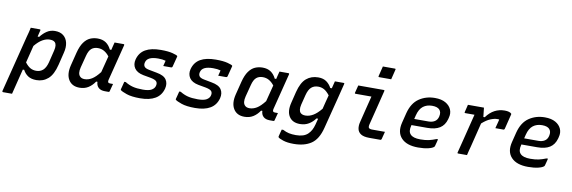

<svg xmlns="http://www.w3.org/2000/svg" viewBox="-90 -1320 6153 2064"><g transform="rotate(10 2986.5 -288.0)"><path d="M155 -534H253Q258 -534 260.5 -530.5Q263 -527 261 -523Q253 -489 244 -453H261Q292 -494 331 -519.5Q370 -545 419 -545Q476 -545 511 -517Q546 -489 557 -440.5Q568 -392 552 -330L519 -195Q492 -84 438.5 -37Q385 10 311 10Q254 10 219 -13.5Q184 -37 164 -76H149Q132 -7 114.5 62Q97 131 80 200H-18Q-22 200 -25 196.5Q-28 193 -27 189Q12 34 51.5 -122Q91 -278 130 -433Q138 -460 144 -485Q150 -510 155 -534ZM379 -444Q341 -444 300.5 -421Q260 -398 217 -346Q205 -299 193.5 -252Q182 -205 170 -158Q199 -120 227.5 -104Q256 -88 292 -88Q336 -88 366 -114.5Q396 -141 412 -201L445 -336Q461 -401 435 -427Q418 -444 379 -444Z M885 -545Q938 -545 974 -521Q1010 -497 1033 -450H1049Q1053 -468 1058 -487.5Q1063 -507 1070 -534H1167Q1179 -534 1176 -522Q1151 -423 1125 -320.5Q1099 -218 1076 -127Q1067 -92 1098 -92H1131Q1126 -72 1120 -50.5Q1114 -29 1109 -9Q1108 0 1098 0H1058Q1012 0 987.5 -23Q963 -46 962 -86H948Q917 -40 876.5 -15Q836 10 782 10Q699 10 662 -51Q625 -112 650 -212L686 -355Q705 -429 735 -470.5Q765 -512 803 -528.5Q841 -545 885 -545ZM770 -108Q787 -90 820 -90Q860 -90 899 -113.5Q938 -137 984 -196Q996 -241 1007 -285.5Q1018 -330 1030 -375Q1005 -408 974 -426Q943 -444 905 -444Q862 -444 834.5 -420.5Q807 -397 792 -339L758 -208Q740 -137 770 -108Z M1575 -542Q1657 -542 1703.5 -529.5Q1750 -517 1757 -509Q1761 -506 1758 -498L1729 -386Q1726 -376 1715 -376H1629L1631 -384Q1635 -398 1638 -411.5Q1641 -425 1644 -436Q1610 -446 1562 -446Q1443 -446 1428 -380Q1421 -354 1433 -335.5Q1445 -317 1487 -309L1571 -293Q1652 -279 1678.5 -238Q1705 -197 1691 -141Q1671 -65 1608.5 -28Q1546 9 1443 9Q1349 9 1294.5 -10Q1240 -29 1226 -42Q1223 -45 1224 -51Q1231 -77 1236 -96.5Q1241 -116 1246 -136H1262Q1302 -111 1345.5 -99.5Q1389 -88 1456 -88Q1521 -88 1551.5 -106Q1582 -124 1589 -152Q1597 -181 1583.5 -199Q1570 -217 1520 -227L1436 -242Q1365 -256 1337.5 -297.5Q1310 -339 1324 -394Q1344 -470 1406.5 -506Q1469 -542 1575 -542Z M2175 -542Q2257 -542 2303.5 -529.5Q2350 -517 2357 -509Q2361 -506 2358 -498L2329 -386Q2326 -376 2315 -376H2229L2231 -384Q2235 -398 2238 -411.5Q2241 -425 2244 -436Q2210 -446 2162 -446Q2043 -446 2028 -380Q2021 -354 2033 -335.5Q2045 -317 2087 -309L2171 -293Q2252 -279 2278.5 -238Q2305 -197 2291 -141Q2271 -65 2208.5 -28Q2146 9 2043 9Q1949 9 1894.5 -10Q1840 -29 1826 -42Q1823 -45 1824 -51Q1831 -77 1836 -96.5Q1841 -116 1846 -136H1862Q1902 -111 1945.5 -99.5Q1989 -88 2056 -88Q2121 -88 2151.5 -106Q2182 -124 2189 -152Q2197 -181 2183.5 -199Q2170 -217 2120 -227L2036 -242Q1965 -256 1937.5 -297.5Q1910 -339 1924 -394Q1944 -470 2006.5 -506Q2069 -542 2175 -542Z M2685 -545Q2738 -545 2774 -521Q2810 -497 2833 -450H2849Q2853 -468 2858 -487.5Q2863 -507 2870 -534H2967Q2979 -534 2976 -522Q2951 -423 2925 -320.5Q2899 -218 2876 -127Q2867 -92 2898 -92H2931Q2926 -72 2920 -50.5Q2914 -29 2909 -9Q2908 0 2898 0H2858Q2812 0 2787.5 -23Q2763 -46 2762 -86H2748Q2717 -40 2676.5 -15Q2636 10 2582 10Q2499 10 2462 -51Q2425 -112 2450 -212L2486 -355Q2505 -429 2535 -470.5Q2565 -512 2603 -528.5Q2641 -545 2685 -545ZM2570 -108Q2587 -90 2620 -90Q2660 -90 2699 -113.5Q2738 -137 2784 -196Q2796 -241 2807 -285.5Q2818 -330 2830 -375Q2805 -408 2774 -426Q2743 -444 2705 -444Q2662 -444 2634.5 -420.5Q2607 -397 2592 -339L2558 -208Q2540 -137 2570 -108Z M3293 -545Q3348 -545 3383 -519.5Q3418 -494 3438 -455H3455Q3460 -475 3465 -494.5Q3470 -514 3475 -534H3570Q3581 -534 3578 -523Q3556 -433 3535.5 -353Q3515 -273 3494.5 -192.5Q3474 -112 3451 -22Q3419 105 3345 155Q3271 205 3154 205Q3084 205 3039 190Q2994 175 2984 164Q2981 159 2982 153Q2987 133 2991.5 115.5Q2996 98 3002 76H3019Q3053 94 3085.5 101Q3118 108 3162 108Q3205 108 3238 97.5Q3271 87 3294 64Q3313 45 3326.5 20.5Q3340 -4 3350 -41Q3354 -58 3358.5 -74.5Q3363 -91 3367 -107H3349Q3321 -67 3279.5 -42Q3238 -17 3183 -17Q3101 -17 3065 -73.5Q3029 -130 3053 -226L3083 -348Q3110 -455 3163 -500Q3216 -545 3293 -545ZM3172 -135Q3190 -117 3225 -117Q3268 -117 3310 -142Q3352 -167 3396 -221Q3405 -258 3414.5 -295.5Q3424 -333 3435 -374Q3404 -414 3374.5 -430.5Q3345 -447 3309 -447Q3264 -447 3234.5 -421Q3205 -395 3189 -333L3162 -226Q3154 -192 3157 -169.5Q3160 -147 3172 -135Z M3730 -534H4008Q4019 -534 4016 -523Q3992 -428 3969 -334Q3946 -240 3921 -143Q3914 -113 3924 -102Q3929 -98 3937.5 -95.5Q3946 -93 3962 -93H4099Q4094 -73 4088.5 -52.5Q4083 -32 4078 -11Q4075 0 4064 0H3945Q3883 0 3852 -20Q3821 -40 3814 -74Q3807 -108 3817 -148Q3836 -224 3853.5 -296Q3871 -368 3890 -441H3717Q3706 -441 3709 -452Q3714 -472 3719.5 -493Q3725 -514 3730 -534ZM3955 -781H4086Q4097 -781 4094 -770L4067 -661H3936Q3925 -661 3928 -672Z M4567 -545Q4637 -545 4682 -519.5Q4727 -494 4745 -452.5Q4763 -411 4749 -361L4745 -345Q4726 -277 4675.5 -245.5Q4625 -214 4539 -214H4367L4366 -209Q4348 -143 4378 -112Q4407 -79 4487 -79Q4541 -79 4579 -87.5Q4617 -96 4659 -113H4675Q4671 -94 4665.5 -74.5Q4660 -55 4655 -35Q4654 -31 4650 -27Q4634 -11 4588 0Q4542 11 4478 11Q4353 11 4294.5 -51.5Q4236 -114 4263 -222L4290 -330Q4319 -443 4393.5 -494Q4468 -545 4567 -545ZM4551 -457Q4493 -457 4453 -426.5Q4413 -396 4395 -325L4385 -284H4539Q4581 -284 4608.5 -301.5Q4636 -319 4645 -356Q4657 -406 4630 -433Q4619 -444 4599.5 -450.5Q4580 -457 4551 -457Z M4927 -534H5102Q5102 -534 5104 -516Q5106 -498 5108.5 -474.5Q5111 -451 5113 -434H5128Q5169 -490 5219 -516Q5269 -542 5328 -542Q5355 -542 5373.5 -536.5Q5392 -531 5399 -523Q5403 -520 5403 -516.5Q5403 -513 5402 -510L5362 -349Q5359 -338 5348 -338H5261L5265 -354Q5270 -374 5275.5 -394Q5281 -414 5286 -436Q5282 -438 5276.5 -438Q5271 -438 5264 -438Q5233 -438 5191 -421Q5149 -404 5101 -361Q5086 -300 5069 -232Q5052 -164 5036 -99Q5029 -74 5022.5 -48.5Q5016 -23 5011 0H4915Q4904 0 4907 -11Q4924 -76 4942.5 -151Q4961 -226 4980 -301Q4999 -376 5015 -441H4915Q4904 -441 4907 -452Q4912 -472 4917 -492.5Q4922 -513 4927 -534Z M5767 -545Q5837 -545 5882 -519.5Q5927 -494 5945 -452.5Q5963 -411 5949 -361L5945 -345Q5926 -277 5875.5 -245.5Q5825 -214 5739 -214H5567L5566 -209Q5548 -143 5578 -112Q5607 -79 5687 -79Q5741 -79 5779 -87.5Q5817 -96 5859 -113H5875Q5871 -94 5865.5 -74.5Q5860 -55 5855 -35Q5854 -31 5850 -27Q5834 -11 5788 0Q5742 11 5678 11Q5553 11 5494.5 -51.5Q5436 -114 5463 -222L5490 -330Q5519 -443 5593.5 -494Q5668 -545 5767 -545ZM5751 -457Q5693 -457 5653 -426.5Q5613 -396 5595 -325L5585 -284H5739Q5781 -284 5808.5 -301.5Q5836 -319 5845 -356Q5857 -406 5830 -433Q5819 -444 5799.5 -450.5Q5780 -457 5751 -457Z"/></g></svg>

Font: Recursive Mn Lnr St Med
Style: Italic
Weight: 500
Italic angle: -15°
Monospace: yes
Version: Version 1.079;hotconv 1.0.112;makeotfexe 2.5.65598; ttfautoh